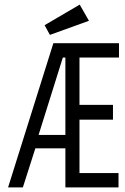

<svg xmlns="http://www.w3.org/2000/svg" viewBox="-20 -811 540 831"><path d="M211 -624H495V-562H324V-357H469V-293H324V-62H493V0H263V-169H133L79 0H15ZM263 -227V-562H252L147 -227ZM173 -702 325 -791 365 -721 196 -660Z"/></svg>

Font: Vazir Code FD
Style: Code-FD
Weight: 400
Foundry: DejaVu fonts team - Redesigned by Saber Rastikerdar
Version: Version 1.1.2